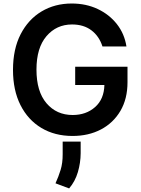

<svg xmlns="http://www.w3.org/2000/svg" viewBox="-20 -757 795 1083"><path d="M557.9 -495Q539.4 -552.9 495.7 -585.9Q452.1 -619 386.4 -619Q298.7 -619 242.2 -553.1Q185.7 -487.2 185.7 -364.3Q185.7 -240.8 242.4 -174.5Q299 -108.3 389.9 -108.3Q465.6 -108.3 516.2 -152.9Q566.8 -197.4 568.9 -277.7H404.1V-380.7H699.2V-293.3Q699.2 -199.6 659.3 -131.6Q619.3 -63.6 549.4 -26.8Q479.4 9.9 389.2 9.9Q289.1 9.9 213.4 -35.3Q137.8 -80.6 95.5 -164.2Q53.3 -247.9 53.3 -362.9Q53.3 -480.1 96.4 -563.9Q139.6 -647.7 214.5 -692.5Q289.4 -737.2 384.6 -737.2Q465.2 -737.2 530.9 -706.3Q596.6 -675.4 639.4 -620.9Q682.2 -566.4 693.2 -495ZM435 41.9V106.9Q434.7 161.6 419.2 214Q403.8 266.3 370 305.8L293 277Q310 240.1 321.9 201.3Q333.8 162.6 333.5 112.9V41.9Z"/></svg>

Font: Inter UI Semi Bold
Style: Regular
Weight: 600
Designer: Rasmus Andersson
Foundry: rsms
Version: 3.2;8d6f07862